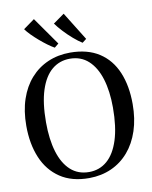

<svg xmlns="http://www.w3.org/2000/svg" viewBox="-105 -1066 915 1155"><g transform="rotate(-10 353.0 -488.5)"><path d="M346.5 11.5Q240 12 168.8 -35.8Q97.5 -83.5 62 -168.2Q26.5 -253 26.5 -363.5Q26.5 -454 50.8 -525.8Q75 -597.5 119.8 -648Q164.5 -698.5 226.2 -725.2Q288 -752 362.5 -752Q468.5 -751.5 539 -705.8Q609.5 -660 644.5 -576.8Q679.5 -493.5 679.5 -382Q679.5 -292 655.5 -219.5Q631.5 -147 587.2 -95.5Q543 -44 481.8 -16.5Q420.5 11 346.5 11.5ZM351.5 -24.5Q415 -24.5 461.5 -64.5Q508 -104.5 533.5 -184Q559 -263.5 559 -382Q559 -482 536 -557Q513 -632 467.2 -674Q421.5 -716 354 -716Q291 -716 244.5 -677.2Q198 -638.5 172.5 -560.2Q147 -482 147 -363.5Q147 -259.5 170 -183.5Q193 -107.5 238.5 -66Q284 -24.5 351.5 -24.5ZM276.5 -797.5Q258.5 -807.5 235.8 -824.2Q213 -841 189.8 -861Q166.5 -881 146.5 -901.2Q126.5 -921.5 114.5 -938.5L183 -988L302.5 -818L277.5 -797.5ZM446.5 -797.5Q423 -812 394.2 -836.8Q365.5 -861.5 339.5 -889.5Q313.5 -917.5 297 -940.5L365 -989L472 -816.5L447.5 -797.5Z"/></g></svg>

Font: Merriweather 96pt
Style: Regular
Weight: 400
Version: Version 2.100